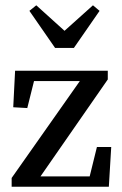

<svg xmlns="http://www.w3.org/2000/svg" viewBox="-20 -705 460 725"><path d="M24 0V-33L297 -421L308 -399H81L115 -425L83 -297L30 -300L37 -438H387V-405L117 -16L105 -39H346L312 -12L346 -150H400L391 0ZM117 -685 262 -554H185L331 -685L356 -664L259 -524H188L91 -664Z"/></svg>

Font: Lisu Bosa Medium
Style: Regular
Weight: 500
Designer: David Morse, Annie Olsen, Victor Gaultney, Frank Grießhammer (Latin)
Foundry: SIL International
Version: Version 2.000